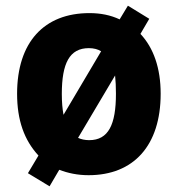

<svg xmlns="http://www.w3.org/2000/svg" viewBox="-20 -605 625 674"><path d="M544 -276C544 -366 519 -437 473 -486L504 -539L429 -585L400 -537C368 -552 333 -559 294 -559C135 -559 40 -457 40 -276C40 -183 65 -113 115 -59L78 3L154 49L188 -9C219 3 253 10 291 10C449 10 544 -94 544 -276ZM197 -275C197 -383 224 -436 292 -436C309 -436 324 -432 335 -425L203 -202C199 -223 197 -247 197 -275ZM387 -276C387 -168 361 -113 293 -113C278 -113 265 -116 254 -121L384 -340C386 -321 387 -300 387 -276Z"/></svg>

Font: Noto Sans Gujarati UI SemiCondensed ExtraBold
Style: Regular
Weight: 800
Width: 4
Designer: Jelle Bosma - Monotype Design Team, Universal Thirst
Foundry: Monotype Imaging Inc.
Version: Version 2.106